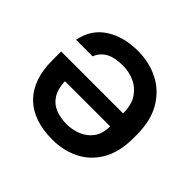

<svg xmlns="http://www.w3.org/2000/svg" viewBox="-138 -695 859 859"><g transform="rotate(45 291.5 -265.0)"><path d="M282 -541Q353 -541 412 -511.5Q471 -482 507 -422Q543 -362 543 -270V-250Q543 -162 509 -104Q475 -46 418 -17.5Q361 11 292 11Q169 11 104.5 -54Q40 -119 40 -240V-296H432Q432 -351 409.5 -384Q387 -417 352.5 -432Q318 -447 282 -447Q227 -447 197 -429.5Q167 -412 155 -380H50Q66 -460 128.5 -500.5Q191 -541 282 -541ZM432 -214H146Q148 -166 166.5 -137Q185 -108 216.5 -95.5Q248 -83 287 -83Q323 -83 356.5 -96.5Q390 -110 411 -139Q432 -168 432 -214Z"/></g></svg>

Font: Golos Text Medium
Style: Regular
Weight: 500
Designer: A.Korolkova, Vitaly Kuzmin
Foundry: ParaType Ltd
Version: Version 2.004